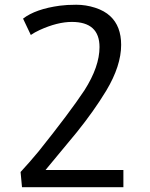

<svg xmlns="http://www.w3.org/2000/svg" viewBox="-20 -777 624 797"><path d="M393.1 -581.5Q393.1 -686 278.3 -686Q218.3 -686 144.5 -652.3Q123.5 -642.6 107.9 -631.8L75.7 -699.7Q127.4 -739.7 228.5 -753.4Q256.8 -757.3 296.6 -757.3Q336.4 -757.3 375 -744.9Q413.6 -732.4 437.5 -710Q482.9 -668 482.9 -590.8Q482.9 -503.9 420.9 -400.4Q369.6 -315.9 298.3 -227.5L168.9 -71.3H492.2V0H71.3L65.4 -63Q102.1 -102.5 140.1 -148.4Q269.5 -310.1 330.6 -402.3Q393.1 -500.5 393.1 -581.5Z"/></svg>

Font: Armata
Style: Regular
Weight: 400
Designer: Viktoriya Grabowska
Foundry: Viktoriya Grabowska
Version: Version 1.002